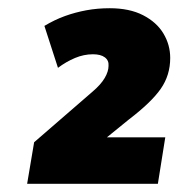

<svg xmlns="http://www.w3.org/2000/svg" viewBox="-20 -729 434 467"><path d="M46 -282 63 -383 205 -506Q225 -523 234.5 -539Q244 -555 244 -569Q245 -582 235 -589.5Q225 -597 206 -597Q184 -597 162.5 -588Q141 -579 121 -564L88 -666Q113 -681 138 -690Q163 -699 190 -704Q217 -709 247 -709Q295 -709 328 -692Q361 -675 377.5 -647.5Q394 -620 394 -588Q394 -546 371 -513Q348 -480 293 -438L197 -360L196 -395H382L364 -282Z"/></svg>

Font: Nunito Sans 12pt ExtraLight 12pt Black
Style: Italic
Weight: 900
Italic angle: -9°
Version: Version 3.101;gftools[0.9.27]